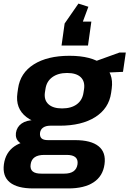

<svg xmlns="http://www.w3.org/2000/svg" viewBox="-41 -861 721 1070"><path d="M291.6 -160.5Q168.9 -160.5 106.3 -208.6Q43.6 -256.7 56.1 -342.8L59.6 -367.3Q71.6 -454.4 147.5 -502.3Q223.4 -550.1 346.1 -550.1Q468.8 -550.1 531.3 -502.3Q593.7 -454.4 581.6 -367.3L578.2 -342.8Q565.7 -256.7 490 -208.6Q414.3 -160.5 291.6 -160.5ZM144 189.1Q55.1 189.1 13.5 155Q-28.2 120.9 -19.2 54.2Q-10.2 -11.4 39.8 -45.8Q89.7 -80.1 181.1 -80.1H377.3Q466.2 -80.1 508.4 -46Q550.6 -12 541.5 54.2Q532.5 120.9 480.5 155Q428.6 189.1 339.7 189.1ZM316.9 106.7Q383.5 106.7 391 54.2Q394.4 28.5 379.4 15.4Q364.3 2.3 331.2 2.3H205.4Q137.3 2.3 129.9 54.2Q121.4 107.7 191.1 106.7ZM132.4 -48.9Q88.9 -48.9 66.3 -68.4Q43.7 -87.9 47.7 -120.3Q52.7 -153.8 79.7 -172.8Q106.8 -191.8 152.9 -191.8H295.6L291.6 -160.5H239.2Q214.8 -160.5 199.6 -150.1Q184.5 -139.7 182 -120.3Q180 -100 190.5 -90Q200.9 -80.1 226.3 -80.1H279.7L275.7 -48.9ZM304.8 -256.8Q356.2 -256.8 387.4 -280Q418.6 -303.3 424.5 -345.8L427.5 -364.8Q433.4 -407.3 408.9 -430.8Q384.4 -454.3 332.9 -454.3Q282.5 -454.3 250.4 -430.8Q218.2 -407.3 212.3 -364.8L209.3 -345.8Q203.4 -303.7 228.9 -280.3Q254.4 -256.8 304.8 -256.8ZM458.8 -508.2 625.1 -568.3H660.1L644.4 -460.6L450.7 -451.7ZM302 -607.4 319.2 -730 396.1 -841 451.5 -823.3 390.5 -659.1 341.1 -740.6H468.1L449.4 -607.4Z"/></svg>

Font: Pathway Extreme 8pt Thin
Style: Italic
Weight: 100
Italic angle: -8°
Designer: Eduardo Rodriguez Tunni
Foundry: Eduardo Rodriguez Tunni
Version: Version 1.000